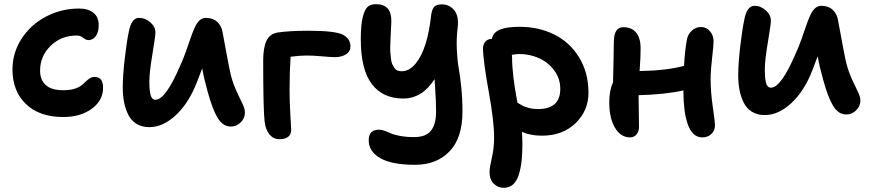

<svg xmlns="http://www.w3.org/2000/svg" viewBox="-20 -608 4186 924"><path d="M284.2 -44.9Q169.4 -44.9 104.7 -107.4Q40 -169.9 40 -273.9Q40 -354 84 -421.9Q127.9 -489.7 201.7 -528.3Q275.4 -566.9 360.8 -566.9Q403.8 -566.9 429.4 -546.6Q455.1 -526.4 455.1 -485.8Q455.1 -455.1 441.7 -435.1Q428.2 -415 405.8 -415Q393.6 -415 380.6 -426Q367.7 -437 349.1 -437Q274.4 -437 223.6 -387.5Q172.9 -337.9 172.9 -268.1Q172.9 -223.6 200.2 -198.7Q227.5 -173.8 285.2 -173.8Q314.9 -173.8 337.2 -180.4Q359.4 -187 371.3 -196.5Q383.3 -206.1 392.6 -215.3Q401.9 -224.6 412.1 -231.2Q422.4 -237.8 435.1 -237.8Q476.1 -237.8 476.1 -186Q476.1 -124.5 421.9 -84.7Q367.7 -44.9 284.2 -44.9Z M698.7 3.9Q662.6 3.9 636.7 -12.2Q610.8 -28.3 596.9 -56.6Q583 -85 576.9 -117.2Q570.8 -149.4 570.8 -188Q570.8 -242.7 580.3 -325.2Q589.8 -407.7 599.1 -451.2Q611.3 -522 648.9 -522Q679.2 -522 703.6 -500.5Q728 -479 728 -451.2Q728 -434.6 713.4 -346.7Q698.7 -258.8 698.7 -214.8Q698.7 -196.3 699.7 -183.3Q700.7 -170.4 703.4 -156.5Q706.1 -142.6 712.2 -135.3Q718.3 -127.9 728 -127.9Q776.9 -127.9 846.7 -291Q860.8 -321.3 874.8 -360.1Q888.7 -398.9 897.2 -424.6Q905.8 -450.2 916.5 -474.1Q927.2 -498 940.4 -510Q953.6 -522 970.7 -522Q1004.9 -522 1026.1 -502.2Q1047.4 -482.4 1051.8 -449.2Q1082.5 -279.8 1091.8 -243.2Q1103 -201.2 1120.4 -164.3Q1137.7 -127.4 1148.2 -105.5Q1158.7 -83.5 1158.7 -66.9Q1158.7 -39.1 1138.4 -19Q1118.2 1 1090.8 1Q1052.7 1 1027.6 -40.3Q1002.4 -81.5 979 -168Q961.9 -229 953.1 -278.8Q948.7 -266.6 939.5 -243.2Q930.2 -219.7 927.7 -212.9Q889.2 -112.8 826.9 -54.4Q764.6 3.9 698.7 3.9Z M1325.7 62Q1295.4 62 1276.4 38.3Q1257.3 14.6 1253.4 -23.9Q1246.6 -81.1 1246.6 -315.9Q1246.6 -377.4 1262 -410.9Q1277.3 -444.3 1314.5 -451.2Q1368.7 -460 1466.8 -460Q1592.3 -460 1630.4 -440.9Q1666.5 -420.9 1666.5 -386.2Q1666.5 -359.9 1645 -346.4Q1623.5 -333 1591.8 -333Q1573.2 -333 1530.3 -336.9Q1487.3 -340.8 1454.6 -340.8Q1424.3 -340.8 1378.4 -335Q1373.5 -260.3 1373.5 -173.8Q1373.5 -122.1 1377.4 -55.2Q1381.3 11.7 1381.3 17.1Q1381.3 39.6 1366.2 50.8Q1351.1 62 1325.7 62Z M1977.5 185.1Q1865.7 185.1 1810.1 153.1Q1754.4 121.1 1754.4 66.9Q1754.4 16.1 1803.7 16.1Q1816.4 16.1 1831.8 21.7Q1847.2 27.3 1861.3 33.9Q1875.5 40.5 1905 46.1Q1934.6 51.8 1972.7 51.8Q2029.8 51.8 2054.2 20.8Q2078.6 -10.3 2078.6 -70.8Q2078.6 -96.7 2077.6 -120.8Q2076.7 -145 2074.5 -178.2Q2072.3 -211.4 2071.3 -227.1Q2011.7 -133.8 1920.4 -133.8Q1822.3 -133.8 1769.3 -203.6Q1716.3 -273.4 1716.3 -418.9Q1716.3 -487.3 1725.8 -525.6Q1735.4 -564 1750.2 -575.9Q1765.1 -587.9 1789.6 -587.9Q1864.7 -587.9 1863.3 -504.9Q1862.8 -490.7 1861.3 -461.9Q1859.9 -436.5 1859.4 -423.8Q1858.9 -411.1 1858.2 -388.7Q1857.4 -366.2 1858.6 -354.5Q1859.9 -342.8 1861.6 -325.9Q1863.3 -309.1 1867.4 -300Q1871.6 -291 1877.4 -282Q1883.3 -272.9 1892.3 -269Q1901.4 -265.1 1912.6 -265.1Q1950.2 -265.1 1980.2 -302Q2010.3 -338.9 2028.3 -397.7Q2046.4 -456.5 2054.7 -533.2Q2058.6 -563.5 2069.6 -575.2Q2080.6 -586.9 2106.4 -586.9Q2143.1 -586.9 2166 -558.8Q2189 -530.8 2182.6 -476.1Q2175.8 -422.4 2178.5 -368.4Q2181.2 -314.5 2187.3 -281.7Q2193.4 -249 2199.5 -190.9Q2205.6 -132.8 2205.6 -70.8Q2205.6 56.2 2143.3 120.6Q2081.1 185.1 1977.5 185.1Z M2588.4 44.9Q2533.2 44.9 2492.2 26.9Q2494.1 63 2494.1 81.1Q2494.1 128.4 2490.5 164.1Q2486.8 199.7 2477.3 231.2Q2467.8 262.7 2449.5 279.3Q2431.2 295.9 2404.3 295.9Q2376.5 295.9 2356.2 276.1Q2335.9 256.3 2335.9 219.2Q2335.9 199.2 2346.9 152.3Q2357.9 105.5 2357.9 54.2Q2357.9 -24.4 2332.5 -164.3Q2307.1 -304.2 2304.2 -371.1Q2303.7 -394 2315.7 -407.5Q2327.6 -420.9 2347.2 -420.9Q2353 -451.7 2385.3 -465.3Q2417.5 -479 2480 -479Q2572.3 -479 2647 -442.1Q2721.7 -405.3 2766.8 -332Q2812 -258.8 2812 -161.1Q2812 -75.7 2750 -15.4Q2688 44.9 2588.4 44.9ZM2444.3 -333Q2444.3 -249 2470.2 -113.8Q2484.9 -104.5 2495.1 -99.1Q2505.4 -93.8 2525.6 -88.4Q2545.9 -83 2568.4 -83Q2676.3 -83 2676.3 -180.2Q2676.3 -230.5 2646.7 -269.8Q2617.2 -309.1 2572.8 -328.6Q2528.3 -348.1 2479 -348.1Q2467.8 -348.1 2443.4 -344.2Q2444.3 -340.3 2444.3 -333Z M3012.2 53.2Q2967.3 53.2 2939.7 7.1Q2912.1 -39.1 2912.1 -115.2Q2912.1 -173.8 2930.2 -210.9Q2930.7 -235.8 2932.4 -304.4Q2934.1 -373 2934.1 -405.8Q2934.1 -477.1 2980 -477.1Q3020.5 -477.1 3041.7 -450.7Q3063 -424.3 3063 -376Q3063 -333 3058.1 -266.1Q3186 -268.1 3272 -291Q3275.4 -359.9 3285.2 -415Q3289.6 -441.9 3308.8 -460Q3328.1 -478 3354 -478Q3379.4 -478 3396.7 -457.8Q3414.1 -437.5 3414.1 -409.2Q3414.1 -389.2 3407 -329.3Q3399.9 -269.5 3399.9 -226.1Q3399.9 -165 3410.4 -92.8Q3420.9 -20.5 3420.9 -5.9Q3420.9 19.5 3403.8 36.4Q3386.7 53.2 3359.9 53.2Q3335.4 53.2 3317.6 36.4Q3299.8 19.5 3289.3 -11.5Q3278.8 -42.5 3273.9 -81.3Q3269 -120.1 3269 -168V-172.9Q3182.1 -153.3 3053.2 -149.9Q3053.2 -120.6 3054.2 -70.3Q3055.2 -20 3055.2 2.9Q3055.2 24.9 3043.2 39.1Q3031.2 53.2 3012.2 53.2Z M3660.6 -54.2Q3624.5 -54.2 3598.6 -70.3Q3572.8 -86.4 3558.8 -114.7Q3544.9 -143.1 3538.8 -175.3Q3532.7 -207.5 3532.7 -246.1Q3532.7 -300.8 3542.2 -383.1Q3551.8 -465.3 3561 -508.8Q3573.2 -580.1 3610.8 -580.1Q3641.1 -580.1 3665.5 -558.1Q3689.9 -536.1 3689.9 -507.8Q3689.9 -491.2 3675.3 -404.3Q3660.6 -317.4 3660.6 -272.9Q3660.6 -254.4 3661.6 -241.5Q3662.6 -228.5 3665.3 -214.6Q3668 -200.7 3674.1 -193.4Q3680.2 -186 3689.9 -186Q3738.8 -186 3808.6 -349.1Q3822.8 -379.4 3836.7 -418.2Q3850.6 -457 3859.1 -482.7Q3867.7 -508.3 3878.4 -532.2Q3889.2 -556.2 3902.3 -568.1Q3915.5 -580.1 3932.6 -580.1Q3966.8 -580.1 3988 -560.1Q4009.3 -540 4013.7 -506.8Q4044.4 -337.4 4053.7 -300.8Q4064.9 -258.8 4082.3 -221.9Q4099.6 -185.1 4110.1 -162.8Q4120.6 -140.6 4120.6 -124Q4120.6 -97.2 4100.3 -77.1Q4080.1 -57.1 4052.7 -57.1Q4014.6 -57.1 3989.5 -98.4Q3964.4 -139.6 3940.9 -226.1Q3923.8 -287.1 3915 -336.9Q3911.6 -328.1 3903.1 -305.7Q3894.5 -283.2 3889.6 -270Q3851.1 -170.4 3788.8 -112.3Q3726.6 -54.2 3660.6 -54.2Z"/></svg>

Font: Shantell Sans Bouncy
Style: Regular
Weight: 600
Designer: Stephen Nixon, Anya Danilova, Shantell Martin
Foundry: Arrow Type
Version: Version 1.006;[9816181b4]